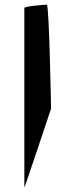

<svg xmlns="http://www.w3.org/2000/svg" viewBox="-20 -789 282 820"><path d="M84 11C84 18 198 -325 198 -325C198 -332 190 -769 180 -769C169 -769 84 -762 84 -755Z"/></svg>

Font: Ampere
Style: UltExt
Weight: 400
Version: Version 1